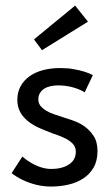

<svg xmlns="http://www.w3.org/2000/svg" viewBox="-20 -672 396 704"><path d="M167 12Q114 12 62.5 -12.5Q40 -23.5 22.5 -37L62 -98Q76 -85.5 93 -75.5Q132 -52.5 168.5 -52.5Q207 -52.5 232.5 -68.8Q258 -85 258 -116Q258 -132.5 247.8 -143.8Q237.5 -155 222.8 -162.8Q208 -170.5 191.5 -176.5Q172 -182.5 140 -196L126 -202Q105.5 -210.5 87.5 -224Q43.5 -256 43.5 -305.5Q43.5 -333.5 55.2 -355.2Q67 -377 87.8 -392Q108.5 -407 137.5 -414.8Q166.5 -422.5 200 -422.5Q228 -422.5 249.5 -418.5Q293.5 -411 320.5 -396.5L290.5 -333.5Q269 -347 236.5 -354.5Q218 -358.5 196 -359Q160 -359 141 -346Q120.5 -331.5 120.5 -308Q120.5 -293 129.5 -282.5Q145.5 -264 178.8 -252.8Q212 -241.5 245 -231Q296.5 -214 323 -174Q337.5 -152 337.5 -118Q337.5 -82 322.8 -57Q308 -32 284 -16.8Q260 -1.5 229.8 5.2Q199.5 12 167 12ZM134 -488 104.5 -527.5 255.5 -651.5 302.5 -592.5Z"/></svg>

Font: Lucymar Sans
Style: Regular
Weight: 400
Foundry: The League of Moveable Type (original font) / Main changes by Cristiano Sobral with portions from Mirco Monsees
Version: Version 2.001;August 30, 2020;FontCreator 13.0.0.2681 64-bit